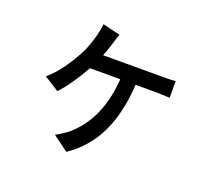

<svg xmlns="http://www.w3.org/2000/svg" viewBox="-119 -777 1139 1023"><g transform="rotate(20 450.0 -265.5)"><path d="M574 -374H693C711 -374 743 -372 768 -371V-466C747 -463 717 -463 696 -463H357C369 -490 377 -518 384 -540C389 -558 395 -575 402 -595L303 -619C301 -598 296 -574 291 -554C281 -514 266 -469 242 -426C212 -372 166 -300 109 -253L193 -200C231 -237 281 -312 315 -374H487C474 -193 408 -91 335 -26C315 -9 282 13 261 23L349 88C488 -6 560 -152 574 -374Z"/></g></svg>

Font: Glow Sans SC Condensed Medium
Style: Regular
Weight: 600
Width: 3
Designer: Ryoko NISHIZUKA (kana, bopomofo & ideographs); Paul D. Hunt (Latin, Greek & Cyrillic); Sandoll Communications, Soo-young
Version: Version 0.93